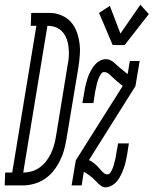

<svg xmlns="http://www.w3.org/2000/svg" viewBox="-81 -790 654 818"><path d="M-61 0 -59 -55H-29L74 -680H50L52 -735H130Q156 -735 180 -725Q204 -715 220 -697.5Q236 -680 245 -656.5Q254 -633 257.5 -607.5Q261 -582 259 -555.5Q257 -529 253 -503L202 -197Q198 -173 191.5 -149.5Q185 -126 173.5 -103.5Q162 -81 146 -61Q130 -41 108.5 -27Q87 -13 63 -6.5Q39 0 16 0ZM18 -55Q36 -55 54 -60Q72 -65 88 -76.5Q104 -88 115.5 -103Q127 -118 135.5 -135.5Q144 -153 149 -170.5Q154 -188 157 -206L207 -512Q210 -526 211.5 -540.5Q213 -555 212.5 -569Q212 -583 210 -596.5Q208 -610 203.5 -623Q199 -636 191 -647Q183 -658 172.5 -665.5Q162 -673 148.5 -676.5Q135 -680 121 -680L18 -55ZM399 -598 341 -735 387 -765 432 -647 517 -770 553 -730 450 -598ZM368 8Q359 8 351.5 3Q344 -2 338 -7.5Q332 -13 326 -19.5Q320 -26 314 -31.5Q308 -37 301 -42Q294 -47 287 -52L276 -58L267 0H224L242 -107L442 -424L434 -430Q425 -437 416.5 -444.5Q408 -452 400 -459.5Q392 -467 383 -475Q374 -483 362 -483Q356 -483 351.5 -477.5Q347 -472 344 -466.5Q341 -461 339 -455.5Q337 -450 335 -444Q333 -438 331.5 -432Q330 -426 329 -420.5Q328 -415 326.5 -409Q325 -403 324 -397L317 -351H270L278 -397Q280 -412 283.5 -426.5Q287 -441 291.5 -455Q296 -469 303 -483Q310 -497 319.5 -509.5Q329 -522 342.5 -530Q356 -538 371 -538Q380 -538 388.5 -534Q397 -530 404 -524Q411 -518 417.5 -512Q424 -506 430.5 -500.5Q437 -495 444 -489.5Q451 -484 458 -478L463 -475L472 -530H514L496 -423L298 -108L309 -102Q315 -98 321 -93.5Q327 -89 332 -84Q337 -79 342 -73Q347 -67 352 -61.5Q357 -56 363 -51.5Q369 -47 377 -47Q383 -47 387.5 -52.5Q392 -58 394.5 -63.5Q397 -69 399.5 -74.5Q402 -80 403.5 -86Q405 -92 406.5 -98Q408 -104 409.5 -109.5Q411 -115 412 -121Q413 -127 414 -133L422 -179H468L461 -133Q458 -118 455 -103.5Q452 -89 447 -75Q442 -61 435.5 -47Q429 -33 419.5 -20.5Q410 -8 396 0Q382 8 368 8Z"/></svg>

Font: Iosevka Slab Light
Style: Italic
Weight: 300
Italic angle: -9°
Monospace: yes
Designer: Belleve Invis
Foundry: Belleve Invis
Version: Version 11.1.1; ttfautohint (v1.8.3)